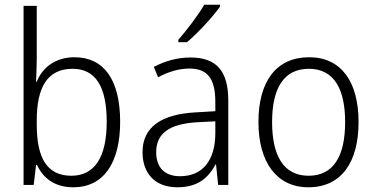

<svg xmlns="http://www.w3.org/2000/svg" viewBox="-20 -785 1594 815"><path d="M136 -536V-760H80V0H123L133 -85H137C163 -29 212 10 291 10C420 10 490 -94 490 -268C490 -448 420 -542 296 -542C216 -542 160 -499 136 -438H133C134 -464 136 -504 136 -536ZM288 -493C386 -493 433 -417 433 -268C433 -117 381 -39 283 -39C181 -39 136 -112 136 -256V-274C136 -411 179 -493 288 -493Z M914 -757V-765H847C821 -720 775 -660 737 -616V-606H774C820 -645 884 -714 914 -757ZM788 -541C732 -541 678 -525 633 -501L651 -457C696 -481 740 -494 784 -494C858 -494 894 -455 894 -352V-313L810 -308C664 -300 585 -245 585 -139C585 -49 638 10 733 10C820 10 864 -30 895 -87H897L906 0H949V-358C949 -485 898 -541 788 -541ZM816 -266 894 -270V-217C893 -105 841 -37 744 -37C681 -37 643 -72 643 -139C643 -219 699 -259 816 -266Z M1502 -267C1502 -436 1430 -542 1292 -542C1154 -542 1077 -441 1077 -267C1077 -96 1155 10 1289 10C1429 10 1502 -96 1502 -267ZM1135 -267C1135 -411 1185 -493 1291 -493C1400 -493 1445 -404 1445 -267C1445 -124 1397 -39 1290 -39C1183 -39 1135 -125 1135 -267Z"/></svg>

Font: Noto Sans Gujarati SemiCondensed Light
Style: Regular
Weight: 300
Width: 4
Designer: Jelle Bosma - Monotype Design Team, Universal Thirst
Foundry: Monotype Imaging Inc.
Version: Version 2.106